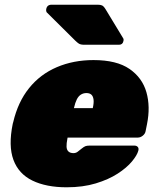

<svg xmlns="http://www.w3.org/2000/svg" viewBox="-20 -785 661 815"><path d="M263 10Q176 10 117.5 -18.5Q59 -47 37 -106.5Q15 -166 34 -259Q35 -261 35 -263Q35 -265 36 -266Q56 -352 103.5 -411Q151 -470 221.5 -500Q292 -530 377 -530Q475 -530 529.5 -492.5Q584 -455 601.5 -393.5Q619 -332 604 -258L598 -228Q596 -217 586 -209Q576 -201 565 -201H267Q267 -200 266.5 -199Q266 -198 266 -196Q262 -176 262.5 -162.5Q263 -149 270.5 -142Q278 -135 292 -135Q298 -135 303 -137Q308 -139 313 -143.5Q318 -148 325 -153Q336 -162 342.5 -164.5Q349 -167 361 -167H550Q560 -167 565 -161Q570 -155 567 -145Q562 -126 540 -99.5Q518 -73 479.5 -48Q441 -23 386.5 -6.5Q332 10 263 10ZM294 -326H374V-327Q379 -349 377 -363Q375 -377 367.5 -383.5Q360 -390 347 -390Q334 -390 323.5 -383.5Q313 -377 306 -363Q299 -349 294 -327ZM338 -595Q322 -595 314.5 -600Q307 -605 300 -612L178 -733Q175 -738 176 -745Q179 -765 199 -765H395Q406 -765 413 -762Q420 -759 428 -746L502 -624Q506 -619 504 -611Q501 -595 485 -595Z"/></svg>

Font: Rubik Black
Style: Italic
Weight: 900
Italic angle: -12°
Designer: Hubert and Fischer
Foundry: Hubert and Fischer
Version: Version 2.300;gftools[0.9.30]